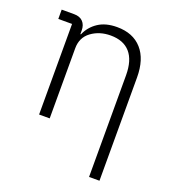

<svg xmlns="http://www.w3.org/2000/svg" viewBox="-138 -655 874 970"><g transform="rotate(20 299.5 -170.0)"><path d="M106 0V-487H32V-537H99Q130 -537 146.5 -519.5Q163 -502 163 -473V-453H166Q185 -497 225 -523.5Q265 -550 326 -550Q412 -550 459.5 -496.5Q507 -443 507 -345V210H451V-336Q451 -417 415 -458Q379 -499 310 -499Q250 -499 206.5 -467Q163 -435 163 -377V0Z"/></g></svg>

Font: IBM Plex Sans JP Light
Style: Regular
Weight: 300
Designer: Mike Abbink; Paul van der Laan; Pieter van Rosmalen; Wujin Sim; Yejin Wi; Jinhee Kim; Boomi Park; Yona Kim; Kichan Ma
Foundry: Sandoll Inc.
Version: Version 1.002